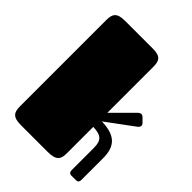

<svg xmlns="http://www.w3.org/2000/svg" viewBox="-224 -921 1042 1042"><g transform="rotate(45 297.0 -400.0)"><path d="M45 -68C45 -23 58 0 120 0H325C391 0 405 -22 405 -67V-271C467 -269 488 -251 488 -192V-23C488 -12 491 0 508 0H539C551 0 563 -1 563 -23V-187C563 -277 526 -322 417 -325L570 -438C582 -446 586 -454 586 -460C586 -465 584 -469 581 -473L556 -498C552 -502 547 -505 541 -505C536 -505 529 -503 522 -496L405 -379V-732C405 -777 394 -800 334 -800H120C58 -800 45 -777 45 -732Z"/></g></svg>

Font: Fascinate
Style: Regular
Weight: 900
Designer: Astigmatic (AOETI)
Foundry: Astigmatic (AOETI)
Version: Version 1.000